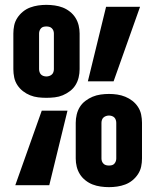

<svg xmlns="http://www.w3.org/2000/svg" viewBox="-20 -763 640 791"><path d="M171 -360Q154 -360 137 -362Q120 -364 104 -370.5Q88 -377 74.5 -387.5Q61 -398 51.5 -412.5Q42 -427 38.5 -444Q35 -461 35 -478V-625Q35 -642 38.5 -658.5Q42 -675 51.5 -689.5Q61 -704 74.5 -715Q88 -726 104 -732Q120 -738 137 -740.5Q154 -743 171 -743Q188 -743 205.5 -740.5Q223 -738 238.5 -732Q254 -726 268 -715Q282 -704 291 -689.5Q300 -675 304 -658.5Q308 -642 308 -625V-478Q308 -461 304 -444Q300 -427 291 -412.5Q282 -398 268 -387.5Q254 -377 238.5 -370.5Q223 -364 205.5 -362Q188 -360 171 -360ZM342 -428 417 -735H557L448 -428ZM171 -448Q177 -448 183 -450Q189 -452 193.5 -456Q198 -460 200 -466Q202 -472 202 -478V-625Q202 -631 200 -636.5Q198 -642 193.5 -646.5Q189 -651 183 -652.5Q177 -654 171 -654Q165 -654 159 -652.5Q153 -651 149 -646.5Q145 -642 143 -636.5Q141 -631 141 -625V-478Q141 -472 143 -466Q145 -460 149 -456Q153 -452 159 -450Q165 -448 171 -448ZM429 8Q412 8 394.5 5.5Q377 3 361.5 -3Q346 -9 332 -20Q318 -31 309 -45.5Q300 -60 296 -76.5Q292 -93 292 -110V-257Q292 -274 296 -291Q300 -308 309 -322.5Q318 -337 332 -347.5Q346 -358 361.5 -364.5Q377 -371 394.5 -373.5Q412 -376 429 -376Q446 -376 463 -373.5Q480 -371 496 -364.5Q512 -358 525.5 -347.5Q539 -337 548.5 -322.5Q558 -308 561.5 -291Q565 -274 565 -257V-110Q565 -93 561.5 -76.5Q558 -60 548.5 -45.5Q539 -31 525.5 -20Q512 -9 496 -3Q480 3 463 5.5Q446 8 429 8ZM43 0 152 -307H258L183 0ZM429 -81Q435 -81 441 -82.5Q447 -84 451 -88.5Q455 -93 457 -98.5Q459 -104 459 -110V-257Q459 -263 457 -269Q455 -275 451 -279Q447 -283 441 -285Q435 -287 429 -287Q423 -287 417 -285Q411 -283 406.5 -279Q402 -275 400 -269Q398 -263 398 -257V-110Q398 -104 400 -98.5Q402 -93 406.5 -88.5Q411 -84 417 -82.5Q423 -81 429 -81Z"/></svg>

Font: Iosevka Etoile Extrabold
Style: Regular
Weight: 800
Designer: Belleve Invis
Foundry: Belleve Invis
Version: Version 22.1.2; ttfautohint (v1.8.4)